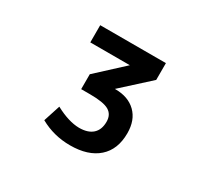

<svg xmlns="http://www.w3.org/2000/svg" viewBox="-146 -959 1293 1199"><g transform="rotate(30 500.0 -360.0)"><path d="M261.7 -732.4H735.4V-611.3L540 -433.6H543.9Q636.7 -433.6 691.4 -380.4Q746.1 -327.1 746.1 -232.4Q746.1 -115.2 674.3 -51.8Q602.5 11.7 472.7 11.7Q355.5 11.7 255.9 -43.9L294.9 -164.1Q391.6 -112.3 466.8 -111.3Q530.3 -111.3 564 -141.6Q597.7 -171.9 597.7 -229.5Q597.7 -281.2 559.1 -304.2Q520.5 -327.1 422.9 -327.1H358.4V-434.6L546.9 -608.4H261.7Z"/></g></svg>

Font: GenEi Gothic M Regular
Style: Bold
Weight: 700
Designer: o_tamon (Modified); [Source Han Sans]
Ryoko NISHIZUKA  (kana & ideographs); Paul D. Hunt (Latin, Greek & Cyrillic); Wenl
Version: Version 1.1a;Original Version 1.004